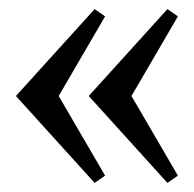

<svg xmlns="http://www.w3.org/2000/svg" viewBox="-20 -441 426 422"><path d="M211 -405 109 -230 211 -55 188 -39 15 -230 188 -421ZM371 -405 269 -230 371 -55 348 -39 175 -230 348 -421Z"/></svg>

Font: Brygada 1918
Style: Regular
Weight: 400
Designer: Mateusz Machalski | Borys Kosmynka | Przemek Hoffer
Foundry: NIEPODLEGLA 2018
Version: Version 3.006